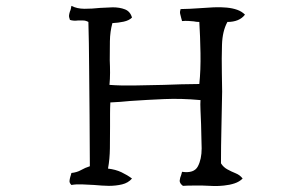

<svg xmlns="http://www.w3.org/2000/svg" viewBox="-20 -678 1040 656"><path d="M817 -628Q798 -603 757 -603Q740 -572 738.5 -525.5Q737 -479 738 -429Q738 -413 738.5 -396.5Q739 -380 739 -365Q738 -303 736.5 -240Q735 -177 735 -120Q743 -107 756.5 -99.5Q770 -92 785 -86Q800 -80 809 -68Q798 -57 781.5 -51.5Q765 -46 745 -44Q728 -42 709.5 -42.5Q691 -43 673 -44Q654 -44 637 -44Q620 -44 605 -43Q593 -52 594 -61.5Q595 -71 599 -80Q601 -87 602 -91Q643 -85 656 -109.5Q669 -134 669 -171Q669 -189 668 -211Q667 -233 667 -254Q666 -280 665 -302Q664 -324 665 -336Q600 -342 541.5 -339.5Q483 -337 425 -333Q408 -331 391 -330Q374 -329 357 -328Q356 -309 356 -288Q356 -267 356 -246Q356 -209 355.5 -171.5Q355 -134 349 -102Q375 -99 395 -89.5Q415 -80 431 -68Q418 -53 397 -48Q376 -43 352 -43Q340 -43 327.5 -44Q315 -45 302 -46Q281 -47 261 -48Q241 -49 224 -46Q217 -53 217.5 -59.5Q218 -66 220 -73Q221 -76 222 -79.5Q223 -83 224 -87Q243 -89 257 -97Q271 -105 287 -110Q287 -196 286 -283Q285 -370 284.5 -452Q284 -534 282 -603Q273 -608 264 -608Q255 -608 246 -608Q239 -607 232 -607.5Q225 -608 219 -610Q215 -620 216 -626.5Q217 -633 219 -639Q221 -643 222 -647.5Q223 -652 224 -658Q243 -648 269 -648Q295 -648 322 -651Q333 -651 344 -652Q355 -653 365 -653Q389 -653 407 -646Q425 -639 431 -618Q421 -608 402.5 -604Q384 -600 364 -599Q356 -570 355.5 -537.5Q355 -505 355 -472Q356 -451 356 -429.5Q356 -408 354 -388Q394 -385 441 -386Q488 -387 540 -388Q569 -389 599.5 -390Q630 -391 661 -391Q666 -438 665 -496.5Q664 -555 661 -603Q656 -603 651 -603.5Q646 -604 642 -605Q633 -606 623 -606.5Q613 -607 602 -606Q601 -610 599 -617Q597 -624 595.5 -631Q594 -638 597 -647Q613 -647 629 -648Q645 -649 662 -650Q686 -652 710 -653Q734 -654 755 -652Q775 -650 790.5 -644.5Q806 -639 817 -628Z"/></svg>

Font: Yuji Mai
Style: Regular
Weight: 400
Designer: Kataoka Yuji
Foundry: Kinuta Font Factory
Version: Version 3.002